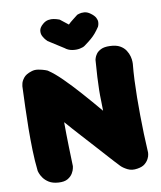

<svg xmlns="http://www.w3.org/2000/svg" viewBox="-91 -915 828 985"><g transform="rotate(-10 323.0 -422.5)"><path d="M134 -5Q104 -7 85.5 -18.5Q67 -30 56.5 -45Q46 -60 42.5 -71Q39 -82 39 -82Q33 -136 31.5 -192Q30 -248 30.5 -304Q31 -360 33 -415Q35 -470 37 -524Q37 -524 39.5 -537Q42 -550 54.5 -566Q67 -582 96 -591Q113 -597 132.5 -593.5Q152 -590 166.5 -585Q181 -580 182 -578Q212 -558 250 -520.5Q288 -483 332 -433.5Q376 -384 423 -328Q423 -355 422 -381Q421 -407 421.5 -436.5Q422 -466 424 -503.5Q426 -541 430 -592Q430 -592 432.5 -601Q435 -610 443 -621.5Q451 -633 468 -641.5Q485 -650 514 -649Q547 -648 566.5 -637Q586 -626 596.5 -609.5Q607 -593 611 -577Q615 -561 615 -550Q615 -539 615 -539Q611 -499 609 -455Q607 -411 606.5 -365Q606 -319 606.5 -271.5Q607 -224 608.5 -175Q610 -126 613 -77Q613 -77 612 -67.5Q611 -58 604.5 -45Q598 -32 584.5 -20.5Q571 -9 545 -5Q516 0 493.5 -11.5Q471 -23 459 -36Q447 -49 447 -49Q447 -49 437.5 -59Q428 -69 412.5 -86.5Q397 -104 376.5 -126.5Q356 -149 334 -173.5Q312 -198 290 -222Q268 -246 249 -267.5Q230 -289 216 -305Q216 -274 216.5 -243.5Q217 -213 218 -173.5Q219 -134 221 -75Q221 -75 219 -64Q217 -53 208.5 -38.5Q200 -24 182.5 -13.5Q165 -3 134 -5ZM284 -679 204 -730Q204 -730 196.5 -738Q189 -746 182 -759Q175 -772 177 -788.5Q179 -805 198 -821Q212 -833 227 -835.5Q242 -838 255 -835.5Q268 -833 276.5 -830Q285 -827 285 -827L327 -794Q338 -805 352.5 -816Q367 -827 378 -836Q378 -836 388.5 -839.5Q399 -843 415 -842Q431 -841 447 -829Q465 -816 471.5 -803.5Q478 -791 477.5 -780.5Q477 -770 474.5 -763.5Q472 -757 472 -757Q460 -739 449 -726Q438 -713 424 -701Q410 -689 388 -673Q379 -666 360.5 -662.5Q342 -659 321 -662.5Q300 -666 284 -679Z"/></g></svg>

Font: Sour Gummy Black
Style: Regular
Weight: 900
Designer: Stefie Justprince
Foundry: Eifetstype
Version: Version 1.000